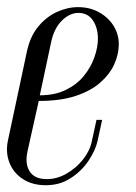

<svg xmlns="http://www.w3.org/2000/svg" viewBox="-33 -520 386 544"><path d="M-10.5 -122 43.4 -374.8Q52.5 -416.8 75.1 -444.4Q97.8 -472.1 127.8 -485.9Q157.9 -499.8 188 -499.8Q223 -499.8 249.9 -484Q276.8 -468.2 291 -443.1Q305.2 -417.9 303.4 -388.6Q302.2 -362.4 289.7 -335.6Q277.1 -308.8 250.6 -285.6Q224.1 -262.4 181.3 -248.2Q138.5 -234 76.8 -234L45 -91.6Q37.1 -56.1 51.1 -34.3Q65 -12.5 99.6 -12.5Q128.1 -12.5 155.1 -27.8Q182 -43 201.6 -67.4Q221.2 -91.8 227 -119.1L240.4 -180.4H256.4L243.4 -120.6Q237.6 -94.2 217.9 -64.7Q198.1 -35.1 167.2 -15.2Q136.4 4.8 97.1 4.8Q58.6 4.8 31.8 -12.7Q5 -30.1 -6.3 -59.2Q-17.6 -88.4 -10.5 -122ZM79.8 -250Q122.9 -250 154.2 -265.6Q185.5 -281.1 205.2 -305.7Q224.9 -330.2 234.6 -358.2Q244.4 -386.1 244.4 -410.5Q244.4 -441 230.2 -462.2Q216.1 -483.4 189 -483.4Q164.8 -483.4 142.9 -462.2Q121 -441 112.4 -403Z"/></svg>

Font: Emberly Black
Style: Italic
Weight: 900
Italic angle: -12°
Designer: Rajesh Rajput
Foundry: Rajesh Rajput
Version: Version 1.000